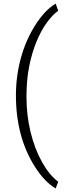

<svg xmlns="http://www.w3.org/2000/svg" viewBox="-20 -817 359 1066"><path d="M68.4 -287.1Q68.4 -393.6 95.7 -493.9Q123 -594.2 175.8 -677.5Q228.5 -760.7 289.1 -796.9L303.2 -757.3Q271 -734.4 239.3 -690.4Q207.5 -646.5 182.6 -585.9Q157.7 -525.4 142.3 -450Q127 -374.5 127 -278.8Q127 -176.8 150.1 -82.5Q173.3 11.7 213.9 83.7Q254.4 155.8 303.2 191.9L289.1 229.5Q227.1 192.4 174.3 109.6Q121.6 26.9 95 -72.5Q68.4 -171.9 68.4 -287.1Z"/></svg>

Font: TypoPRO Roboto
Style: Regular
Weight: 300
Designer: Google
Version: Version 2.136; 2016